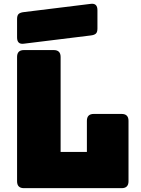

<svg xmlns="http://www.w3.org/2000/svg" viewBox="-20 -981 735 1001"><path d="M614 0H105Q69 0 69 -36V-684Q69 -720 105 -720H260Q296 -720 296 -684V-189H433V-351Q433 -387 469 -387H614Q650 -387 650 -351V-36Q650 0 614 0ZM452 -796 103 -753Q69 -749 69 -786V-882Q69 -901 77.5 -908.5Q86 -916 105 -918L454 -961Q488 -965 488 -928V-832Q488 -813 479.5 -805.5Q471 -798 452 -796Z"/></svg>

Font: Bungee Tint
Style: Regular
Weight: 400
Designer: David Jonathan Ross
Foundry: David Jonathan Ross
Version: Version 2.001